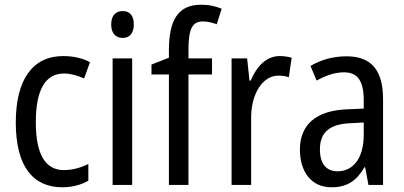

<svg xmlns="http://www.w3.org/2000/svg" viewBox="-20 -785 1715 815"><path d="M245 10C284 10 325 0 355 -18V-89C323 -73 288 -63 251 -63C172 -63 132 -131 132 -266C132 -403 172 -473 252 -473C279 -473 310 -464 337 -452L362 -521C333 -537 294 -547 248 -547C119 -547 47 -448 47 -265C47 -80 119 10 245 10Z M501 -738C471 -738 452 -719 452 -681C452 -644 471 -624 501 -624C530 -624 548 -644 548 -681C548 -719 531 -738 501 -738ZM541 -537H458V0H541Z M880 -469V-537H780V-573C780 -662 796 -694 841 -694C861 -694 881 -689 900 -682L921 -748C894 -759 867 -765 834 -765C735 -765 697 -699 697 -571V-540L623 -511V-469H697V0H780V-469Z M1167 -547C1111 -547 1070 -504 1044 -443H1039L1029 -537H963V0H1046V-282C1045 -388 1096 -464 1161 -464C1177 -464 1193 -462 1206 -457L1218 -540C1201 -545 1183 -547 1167 -547Z M1451 -546C1394 -546 1341 -531 1298 -505L1324 -443C1364 -465 1402 -478 1440 -478C1497 -478 1524 -443 1524 -359V-324L1454 -321C1322 -316 1253 -256 1253 -150C1253 -58 1300 10 1387 10C1454 10 1494 -18 1527 -75H1530L1544 0H1606V-363C1606 -483 1560 -546 1451 -546ZM1467 -262 1524 -265V-213C1524 -113 1479 -58 1413 -58C1367 -58 1338 -87 1338 -151C1338 -220 1375 -258 1467 -262Z"/></svg>

Font: Noto Sans Lao Looped Condensed
Style: Regular
Weight: 400
Width: 3
Designer: Mark Frömberg, Ben Mitchell
Foundry: The Fontpad Ltd
Version: Version 1.003